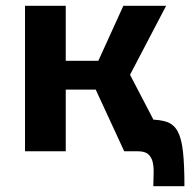

<svg xmlns="http://www.w3.org/2000/svg" viewBox="-20 -520 665 660"><path d="M66 -500H206V0H66ZM99 -311H318L404 -500H551L427 -263L564 0H407L309 -212H104ZM493 -109Q531 -109 554.5 -100.5Q578 -92 591 -68Q604 -44 609 1.5Q614 47 614 120H507Q507 100 508 79Q509 58 505.5 40Q502 22 490.5 11Q479 0 454 0Z"/></svg>

Font: Moderustic SemiBold
Style: Regular
Weight: 600
Designer: Tural Alisoy
Foundry: TAFT Foundry
Version: Version 2.120